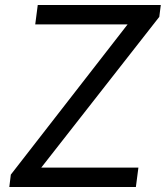

<svg xmlns="http://www.w3.org/2000/svg" viewBox="-20 -743 659 763"><path d="M17 0H520L530 -77H144L613 -676L619 -723H130L120 -646H487L23 -49Z"/></svg>

Font: United Sans
Style: Italic
Weight: 400
Italic angle: -8°
Designer: Pablo Impallari, Rodrigo Fuenzalida (Modified by Dan O. Williams)
Version: Version 1.000;PS 001.000;hotconv 1.0.88;makeotf.lib2.5.64775